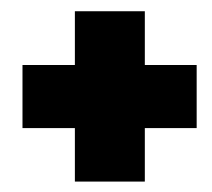

<svg xmlns="http://www.w3.org/2000/svg" viewBox="-20 -416 386 350"><path d="M244 -182.5V-85H116.5V-182.5H21V-297.5H116.5V-395.5H244V-297.5H338.5V-182.5Z"/></svg>

Font: Anybody Wide
Style: Bold
Weight: 700
Width: 7
Designer: Tyler Finck
Foundry: Etcetera Type Company
Version: Version 1.000; ttfautohint (v1.8)